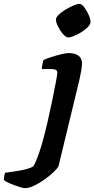

<svg xmlns="http://www.w3.org/2000/svg" viewBox="-177 -775 489 995"><path d="M-48 200Q-55 200 -70.5 195.5Q-86 191 -104.5 184Q-123 177 -137.5 170Q-152 163 -157 158Q-157 149 -154.5 135.5Q-152 122 -150 120Q-115 116 -72.5 108.5Q-30 101 -5 88Q7 71 26.5 14.5Q46 -42 69 -141Q82 -198 93.5 -253.5Q105 -309 112.5 -349Q120 -389 120 -397Q120 -409 112 -413Q104 -417 90 -417H40Q40 -430 43 -442.5Q46 -455 48 -464Q63 -471 89 -479.5Q115 -488 140.5 -494Q166 -500 179 -500Q211 -500 229.5 -486.5Q248 -473 248 -447Q248 -432 244.5 -411Q241 -390 234 -359L126 87Q121 97 101.5 116Q82 135 55.5 154Q29 173 1.5 186.5Q-26 200 -48 200ZM176 -581Q165 -581 150 -598Q135 -615 124 -637Q113 -659 113 -674Q113 -685 127.5 -699Q142 -713 163 -725.5Q184 -738 203.5 -746.5Q223 -755 234 -755Q246 -755 259.5 -737.5Q273 -720 282.5 -698Q292 -676 292 -661Q292 -649 278.5 -635Q265 -621 245 -608.5Q225 -596 206 -588.5Q187 -581 176 -581Z"/></svg>

Font: Texturina ExtraBold
Style: Italic
Weight: 800
Italic angle: -11°
Designer: Guillermo Torres Carreño
Foundry: Omnibus-Type
Version: Version 1.002; ttfautohint (v1.8.3)